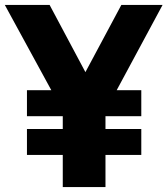

<svg xmlns="http://www.w3.org/2000/svg" viewBox="-50 -760 681 780"><path d="M610.5 -740 424 -393.5H524V-288H378.5V-236H524V-130.5H378.5V0H205V-130.5H59.5V-236H205V-288H59.5V-393.5H158.5L-30.5 -740H151.5L297 -467L443 -740Z"/></svg>

Font: Encode Sans Condensed ExtraBold
Style: Regular
Weight: 800
Width: 3
Designer: Multiple Designers
Foundry: Impallari Type
Version: Version 2.000